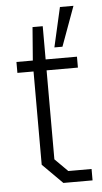

<svg xmlns="http://www.w3.org/2000/svg" viewBox="-53 -771 430 806"><g transform="rotate(-5 162.0 -368.5)"><path d="M193 -570 231 -737H288L227 -570ZM181 0 97 -84V-477H29V-523H98L109 -663H152V-523H284V-477H152V-102L206 -48H304V0Z"/></g></svg>

Font: Tomorrow Light
Style: Regular
Weight: 300
Designer: Tony de Marco, Monica Rizzolli
Foundry: Just in Type
Version: Version 2.002